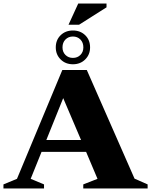

<svg xmlns="http://www.w3.org/2000/svg" viewBox="-34 -1066 856 1086"><path d="M727 -55.5 801 -23V0H437V-23L517.5 -54.5L453 -207H201L139.5 -54.5L215 -23V0H-14.5V-23L62 -54.5L318.5 -670H457ZM228 -274H424.5L323.5 -511ZM378.5 -893.5Q420.5 -893.5 448 -866.8Q475.5 -840 475.5 -798Q475.5 -757 448 -729.8Q420.5 -702.5 378.5 -702.5Q336.5 -702.5 309 -729.8Q281.5 -757 281.5 -798Q281.5 -840 309 -866.8Q336.5 -893.5 378.5 -893.5ZM378.5 -738.5Q404 -738.5 420.8 -755.2Q437.5 -772 437.5 -798Q437.5 -825.5 420.8 -842.5Q404 -859.5 378.5 -859.5Q353 -859.5 336.2 -842.5Q319.5 -825.5 319.5 -798Q319.5 -772 336.2 -755.2Q353 -738.5 378.5 -738.5ZM353.5 -926 408.5 -1046H568.5V-1024.5L413 -926Z"/></svg>

Font: Newsreader 16pt ExtraBold
Style: Regular
Weight: 800
Designer: Hugues Gentile
Foundry: Production Type
Version: Version 1.003; ttfautohint (v1.8.3)